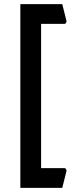

<svg xmlns="http://www.w3.org/2000/svg" viewBox="-20 -770 371 925"><path d="M294 40 301 51 280 135H78V-750H280L301 -666L294 -655H178V40Z"/></svg>

Font: Farro
Style: Regular
Weight: 400
Designer: Aceler Chua
Foundry: Grayscale Limited
Version: Version 1.101